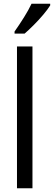

<svg xmlns="http://www.w3.org/2000/svg" viewBox="-20 -1009 289 1029"><path d="M154 0H71V-760H154ZM249 -980Q236 -959 212 -930.5Q188 -902 160.5 -874.5Q133 -847 112 -829H58V-840Q84 -877 108.5 -916Q133 -955 149 -989H249Z"/></svg>

Font: Noto Sans Ethiopic Cond
Style: Regular
Weight: 400
Width: 3
Designer: Monotype Design Team
Foundry: Monotype Imaging Inc.
Version: Version 2.102; ttfautohint (v1.8.4.7-5d5b)